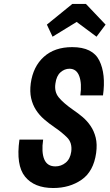

<svg xmlns="http://www.w3.org/2000/svg" viewBox="-20 -934 550 964"><path d="M77.6 -233Q59.4 -104.6 105.6 -47.3Q151.9 10 247.6 10Q329.7 10 389.6 -31.5Q449.6 -73 462.7 -165.6Q468.7 -209.9 460.5 -242.9Q452.3 -275.9 435 -301.4Q417.7 -327 394.8 -346.4Q371.9 -365.7 348.1 -381.7Q296.7 -417.7 274.3 -445.8Q251.9 -473.9 258.3 -515Q263.4 -553 283.7 -570.9Q304 -588.9 328.7 -588.9Q364.1 -588.9 377.9 -551.9Q391.6 -514.9 383.4 -454.9H497.1Q512.1 -562.3 478.7 -629.9Q445.3 -697.4 342.4 -697.4Q254 -697.4 200.1 -648.6Q146.1 -599.9 134.4 -515.3Q129 -473.6 136.3 -441.1Q143.6 -408.6 160.3 -382.5Q177 -356.4 201 -335.5Q225 -314.6 252.7 -295.7Q289.4 -271 316.5 -244.1Q343.6 -217.3 337.7 -172.4Q332.6 -136 309.9 -117.3Q287.1 -98.6 258.1 -98.6Q216.9 -98.6 202.1 -134.4Q187.4 -170.1 196.6 -233ZM343.3 -914.4 215.4 -810.4 243.9 -749.7 364.9 -823.9 464.6 -749.7 510.1 -810.4 411.3 -914.4Z"/></svg>

Font: Secuela ExtLt
Style: Italic
Weight: 200
Italic angle: -8°
Designer: Fernando Haro
Foundry: deFharo
Version: Version 1.704